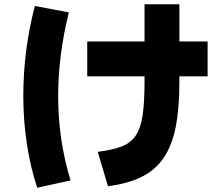

<svg xmlns="http://www.w3.org/2000/svg" viewBox="-20 -811 1040 898"><path d="M485 60 437 -101Q505 -109 548 -125.5Q591 -142 614.5 -176.5Q638 -211 647 -271.5Q656 -332 656 -427V-454H388V-617H656V-791H819V-617H951V-454H819V-427Q819 -303 801.5 -216Q784 -129 745 -72Q706 -15 642 16.5Q578 48 485 60ZM310 33 154 67Q122 -29 105.5 -139Q89 -249 89 -361Q89 -576 143 -783L302 -753Q252 -552 252 -361Q252 -157 310 33Z"/></svg>

Font: Murecho ExtraBold
Style: Regular
Weight: 800
Designer: Neil Summerour
Foundry: Positype
Version: Version 1.010; ttfautohint (v1.8.3)